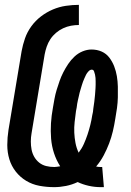

<svg xmlns="http://www.w3.org/2000/svg" viewBox="-20 -763 540 791"><path d="M395 8Q370 8 345.5 2.5Q321 -3 300 -13Q277 -2 252 3Q227 8 203 8Q172 8 142.5 2.5Q113 -3 88 -18Q63 -33 45 -56Q27 -79 18.5 -107Q10 -135 10 -165.5Q10 -196 15 -228L69 -552Q74 -579 83 -605Q92 -631 109 -654.5Q126 -678 149 -695.5Q172 -713 198 -724Q224 -735 251.5 -739Q279 -743 305 -743V-660Q289 -660 272.5 -657Q256 -654 240 -646.5Q224 -639 210.5 -627.5Q197 -616 187.5 -601.5Q178 -587 172.5 -571Q167 -555 164 -539L110 -214Q107 -197 107 -180Q107 -163 110 -147Q113 -131 121 -117Q129 -103 141.5 -93Q154 -83 170 -79Q186 -75 204 -75Q209 -75 215 -76Q221 -77 228 -78Q212 -103 202.5 -132Q193 -161 190.5 -192Q188 -223 190 -255Q192 -287 198 -319Q201 -337 204.5 -356Q208 -375 213.5 -393Q219 -411 225.5 -429.5Q232 -448 241 -465.5Q250 -483 261 -499.5Q272 -516 287 -530Q302 -544 320.5 -551.5Q339 -559 357 -559Q380 -559 399 -550.5Q418 -542 430.5 -525.5Q443 -509 450.5 -489.5Q458 -470 461.5 -449Q465 -428 465.5 -406Q466 -384 465.5 -362Q465 -340 462 -318Q459 -296 455 -274Q451 -248 445 -222.5Q439 -197 429.5 -172Q420 -147 407 -122.5Q394 -98 376 -77Q381 -76 385.5 -75.5Q390 -75 395 -75H401L408 8ZM304 -134Q317 -151 325.5 -170Q334 -189 340.5 -208.5Q347 -228 352 -248Q357 -268 360 -288Q362 -295 363 -302Q364 -309 364.5 -316Q365 -323 366.5 -330Q368 -337 368.5 -344Q369 -351 370 -358Q371 -365 371.5 -372Q372 -379 372.5 -386Q373 -393 373.5 -400Q374 -407 374 -414Q374 -421 374 -428Q374 -435 373.5 -442Q373 -449 371.5 -455.5Q370 -462 367.5 -469Q365 -476 358 -476Q351 -476 344.5 -469Q338 -462 334.5 -455Q331 -448 328 -441Q325 -434 322 -426.5Q319 -419 317 -411.5Q315 -404 312.5 -396.5Q310 -389 308 -381Q306 -373 304.5 -365.5Q303 -358 301 -350.5Q299 -343 298 -335.5Q297 -328 296 -320.5Q295 -313 293 -305Q290 -283 287.5 -260.5Q285 -238 286 -216.5Q287 -195 291 -174Q295 -153 304 -134Z"/></svg>

Font: Iosevka Term Curly Oblique
Style: Bold
Weight: 700
Italic angle: -9°
Designer: Belleve Invis
Foundry: Belleve Invis
Version: Version 32.3.0